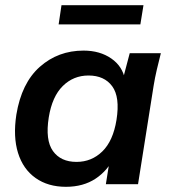

<svg xmlns="http://www.w3.org/2000/svg" viewBox="-20 -710 660 740"><path d="M234 10Q165 10 117 -24Q69 -58 49.5 -120.5Q30 -183 43 -268Q63 -390 133.5 -452.5Q204 -515 302 -515Q365 -515 409 -484.5Q453 -454 462 -402L452 -399L480 -505H600Q592 -474 584.5 -442Q577 -410 572 -379L512 0H388L405 -107H421Q396 -53 348.5 -21.5Q301 10 234 10ZM275 -86Q333 -86 374.5 -126.5Q416 -167 429 -248Q443 -336 412.5 -377.5Q382 -419 321 -419Q263 -419 222 -378.5Q181 -338 168 -258Q154 -170 184 -128Q214 -86 275 -86ZM206 -616 217 -690H533L521 -616Z"/></svg>

Font: Mulish ExtraLight
Style: Bold Italic
Weight: 700
Italic angle: -9°
Version: Version 3.603